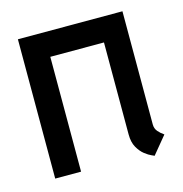

<svg xmlns="http://www.w3.org/2000/svg" viewBox="-83 -578 636 667"><g transform="rotate(-15 235.0 -244.0)"><path d="M415 -94V-501H39V0H132V-413H325V-82Q325 -54 335.5 -35.5Q346 -17 359.5 -6.5Q373 4 383.5 8.5Q394 13 393 13L445 -50Q433 -58 424 -68.5Q415 -79 415 -94Z"/></g></svg>

Font: Advent Pro SemiBold
Style: Regular
Weight: 600
Designer: VivaRado, Andreas Kalpakidis
Foundry: VivaRado, Andreas Kalpakidis
Version: Version 3.000